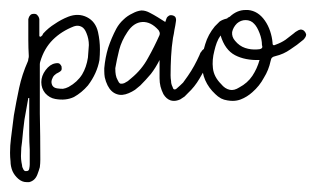

<svg xmlns="http://www.w3.org/2000/svg" viewBox="-36 -199 642 390"><path d="M51.8 -130.9Q62.5 -142.6 75.2 -150.4Q87.9 -159.2 102.5 -165Q123 -172.9 140.6 -164.1Q158.2 -155.3 163.1 -133.8Q167 -116.2 167 -98.6Q167 -87.9 166 -77.1Q161.1 -49.8 142.6 -25.4Q129.9 -10.7 114.3 -2Q97.7 5.9 76.2 2Q64.5 0 55.7 -9.8Q47.9 -19.5 47.9 -32.2Q47.9 -44.9 56.6 -56.6Q65.4 -68.4 76.2 -70.3Q80.1 -71.3 84 -70.3Q86.9 -68.4 88.9 -64.5Q89.8 -59.6 88.9 -56.6Q86.9 -53.7 83 -51.8Q78.1 -49.8 74.2 -45.9Q71.3 -43 69.3 -37.1Q67.4 -31.2 70.3 -25.4Q73.2 -20.5 80.1 -19.5Q85.9 -18.6 91.8 -18.6Q97.7 -19.5 103.5 -22.5Q121.1 -32.2 130.9 -47.9Q139.6 -62.5 142.6 -82Q143.6 -94.7 144.5 -107.4Q144.5 -120.1 139.6 -131.8Q135.7 -141.6 129.9 -144.5Q123 -148.4 114.3 -145.5Q88.9 -135.7 71.3 -118.2Q53.7 -100.6 45.9 -74.2Q44.9 -71.3 44.9 -68.4Q44.9 -64.5 44.9 -61.5Q44.9 -14.6 44.9 31.2Q45.9 78.1 45.9 125Q45.9 132.8 44.9 140.6Q43 147.5 40 155.3Q35.2 168 23.4 170.9Q20.5 170.9 17.6 170.9Q8.8 170.9 1 164.1Q-6.8 157.2 -10.7 148.4Q-14.6 138.7 -14.6 128.9Q-15.6 120.1 -15.6 111.3Q-15.6 96.7 -13.7 82Q-10.7 58.6 -7.8 35.2Q-2.9 6.8 2.9 -20.5Q8.8 -47.9 20.5 -74.2Q21.5 -76.2 21.5 -79.1Q22.5 -82 22.5 -85Q21.5 -101.6 21.5 -118.2Q21.5 -134.8 21.5 -151.4Q21.5 -153.3 21.5 -156.2Q21.5 -158.2 21.5 -160.2Q22.5 -165 25.4 -168Q27.3 -170.9 33.2 -170.9Q38.1 -170.9 40 -168Q43 -165 43.9 -160.2Q43.9 -154.3 43.9 -149.4Q43.9 -144.5 43.9 -138.7Q43.9 -135.7 43.9 -131.8Q43.9 -128.9 43.9 -125Q44.9 -125 45.9 -125Q45.9 -124 46.9 -124Q47.9 -126 49.8 -127Q50.8 -128.9 51.8 -130.9ZM21.5 0Q17.6 21.5 13.7 43.9Q10.7 66.4 8.8 88.9Q6.8 100.6 6.8 112.3Q5.9 124 8.8 136.7Q8.8 140.6 11.7 145.5Q13.7 149.4 18.6 148.4Q22.5 148.4 23.4 143.6Q24.4 138.7 24.4 134.8Q24.4 119.1 24.4 104.5Q23.4 88.9 23.4 74.2Q23.4 55.7 23.4 37.1Q23.4 18.6 23.4 0Q23.4 0 22.5 0Q22.5 0 21.5 0Z M249 -25.4Q243.2 -20.5 238.3 -16.6Q232.4 -12.7 225.6 -9.8Q211.9 -3.9 201.2 -7.8Q189.5 -11.7 182.6 -25.4Q178.7 -33.2 176.8 -42Q175.8 -47.9 175.8 -54.7Q175.8 -57.6 175.8 -60.5Q177.7 -82 183.6 -101.6Q190.4 -122.1 200.2 -140.6Q206.1 -151.4 214.8 -159.2Q222.7 -167 233.4 -171.9Q242.2 -176.8 251 -177.7Q251 -177.7 252 -177.7Q259.8 -177.7 268.6 -172.9Q276.4 -168.9 284.2 -164.1Q292 -159.2 299.8 -154.3Q299.8 -155.3 300.8 -157.2Q300.8 -158.2 301.8 -160.2Q302.7 -164.1 305.7 -166Q308.6 -168.9 313.5 -168Q318.4 -167 320.3 -164.1Q322.3 -160.2 321.3 -155.3Q320.3 -147.5 318.4 -138.7Q317.4 -130.9 315.4 -122.1Q312.5 -103.5 311.5 -84Q310.5 -64.5 310.5 -45.9Q310.5 -40 311.5 -34.2Q311.5 -28.3 314.5 -22.5Q315.4 -18.6 317.4 -17.6Q320.3 -16.6 323.2 -19.5Q330.1 -25.4 335.9 -31.2Q340.8 -38.1 345.7 -44.9Q352.5 -54.7 358.4 -65.4Q364.3 -76.2 369.1 -86.9Q370.1 -89.8 371.1 -91.8Q373 -93.8 374 -95.7Q377 -99.6 380.9 -100.6Q384.8 -100.6 388.7 -98.6Q392.6 -96.7 393.6 -92.8Q393.6 -91.8 394.5 -89.8Q394.5 -87.9 393.6 -85.9Q392.6 -82 390.6 -79.1Q388.7 -75.2 387.7 -72.3Q378.9 -55.7 369.1 -39.1Q359.4 -22.5 345.7 -9.8Q341.8 -5.9 338.9 -2.9Q335 0 330.1 2.9Q323.2 5.9 317.4 5.9Q313.5 5.9 310.5 4.9Q301.8 2 295.9 -7.8Q292 -15.6 290 -23.4Q288.1 -31.2 288.1 -40Q288.1 -44.9 288.1 -48.8Q288.1 -53.7 288.1 -57.6Q288.1 -61.5 288.1 -66.4Q288.1 -71.3 288.1 -77.1Q280.3 -61.5 270.5 -48.8Q259.8 -36.1 249 -25.4ZM203.1 -36.1Q205.1 -31.2 208 -29.3Q211.9 -28.3 216.8 -30.3Q220.7 -32.2 223.6 -34.2Q227.5 -37.1 230.5 -40Q252 -57.6 264.6 -81.1Q277.3 -103.5 288.1 -127.9Q289.1 -130.9 288.1 -133.8Q287.1 -135.7 286.1 -137.7Q270.5 -155.3 252.9 -154.3Q235.4 -153.3 222.7 -133.8Q210.9 -116.2 206.1 -97.7Q201.2 -78.1 198.2 -60.5Q198.2 -51.8 199.2 -46.9Q200.2 -41 203.1 -36.1Z M400.4 -145.5Q405.3 -150.4 410.2 -155.3Q416 -159.2 423.8 -161.1Q425.8 -161.1 426.8 -163.1Q428.7 -164.1 430.7 -165Q445.3 -178.7 462.9 -178.7Q465.8 -178.7 467.8 -178.7Q488.3 -176.8 502 -157.2Q508.8 -147.5 512.7 -135.7Q516.6 -124 517.6 -112.3Q517.6 -107.4 519.5 -107.4Q520.5 -106.4 524.4 -108.4Q535.2 -112.3 543.9 -118.2Q552.7 -125 561.5 -131.8Q563.5 -133.8 565.4 -134.8Q568.4 -136.7 570.3 -137.7Q574.2 -139.6 577.1 -138.7Q581.1 -137.7 583 -134.8Q585 -132.8 585.9 -128.9Q585.9 -126 584 -123Q583 -122.1 582 -120.1Q581.1 -119.1 580.1 -118.2Q567.4 -107.4 553.7 -98.6Q540 -88.9 523.4 -85Q518.6 -84 516.6 -82Q514.6 -80.1 513.7 -75.2Q509.8 -56.6 500 -41Q491.2 -24.4 476.6 -11.7Q465.8 -2 453.1 2.9Q445.3 5.9 436.5 5.9Q431.6 5.9 425.8 4.9Q418.9 3.9 413.1 1Q406.2 -2.9 401.4 -7.8Q387.7 -20.5 380.9 -36.1Q374 -51.8 374 -72.3Q375 -90.8 380.9 -109.4Q386.7 -128.9 400.4 -145.5ZM412.1 -127Q407.2 -120.1 404.3 -112.3Q401.4 -104.5 399.4 -95.7Q394.5 -77.1 396.5 -60.5Q398.4 -43 413.1 -28.3Q420.9 -18.6 430.7 -16.6Q439.5 -14.6 450.2 -21.5Q466.8 -30.3 476.6 -44.9Q486.3 -59.6 491.2 -77.1Q461.9 -76.2 441.4 -86.9Q420.9 -97.7 412.1 -127ZM480.5 -150.4Q473.6 -158.2 462.9 -158.2Q453.1 -158.2 445.3 -151.4Q437.5 -143.6 435.5 -133.8Q434.6 -124 441.4 -116.2Q450.2 -105.5 461.9 -101.6Q473.6 -97.7 486.3 -98.6Q492.2 -98.6 495.1 -100.6Q498 -102.5 496.1 -107.4Q496.1 -119.1 491.2 -131.8Q486.3 -144.5 480.5 -150.4Z"/></svg>

Font: Chain Script-Pehr4
Style: Regular
Weight: 400
Designer: Pehr
Version: Version 1.0